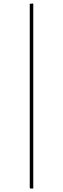

<svg xmlns="http://www.w3.org/2000/svg" viewBox="-20 -811 360 1096"><path d="M169.9 265.1H152.8L149.9 261.2V-789.1L168 -791L169.9 -789.1Z"/></svg>

Font: Datalegreya
Style: Thin
Weight: 250
Designer: Figs Lab
Foundry: Figs Lab
Version: Version 1.002;PS 001.002;hotconv 1.0.70;makeotf.lib2.5.58329